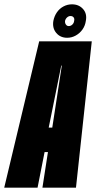

<svg xmlns="http://www.w3.org/2000/svg" viewBox="-64 -867 444 887"><path d="M-44.5 0H109.5L142 -164.5H157.5L132 0H287L360 -676H117ZM161 -277.5 219 -564H221.5L177.5 -277.5ZM246.5 -692.5Q267.5 -692.5 286.2 -703Q305 -713.5 317.2 -731Q329.5 -748.5 332.5 -770.5Q339 -803.5 319.8 -825.2Q300.5 -847 268.5 -847Q247.5 -847 229.2 -837.2Q211 -827.5 199 -810.2Q187 -793 182.5 -770.5Q177 -737.5 195.8 -715Q214.5 -692.5 246.5 -692.5ZM253.5 -746.5Q245.5 -746.5 240.5 -753.5Q235.5 -760.5 236.5 -770.5Q239 -780.5 246.2 -786.8Q253.5 -793 261.5 -793Q271 -793 276 -786.8Q281 -780.5 278.5 -770.5Q277.5 -760.5 270.2 -753.5Q263 -746.5 253.5 -746.5Z"/></svg>

Font: Anybody UltraCondensed ExtraBold
Style: Italic
Weight: 800
Width: 1
Italic angle: -10°
Version: Version 1.113;gftools[0.9.25]